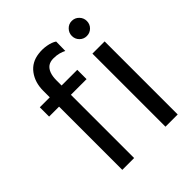

<svg xmlns="http://www.w3.org/2000/svg" viewBox="-205 -888 1022 1022"><g transform="rotate(-45 306.0 -377.0)"><path d="M127 0V-476H52V-546H127V-595Q127 -658 159.5 -701.5Q192 -745 250 -752Q280 -756 311 -750.5Q342 -745 361 -732L360 -662Q347 -669 329 -674Q311 -679 287 -679Q263 -679 247 -668Q216 -645 216 -584V-546H334V-476H216V0ZM497 -637Q474 -637 457.5 -653.5Q441 -670 441 -694Q441 -717 457.5 -734Q474 -751 497 -751Q521 -751 537.5 -734Q554 -717 554 -694Q554 -670 537.5 -653.5Q521 -637 497 -637ZM452 -550H544V0H452Z"/></g></svg>

Font: Oakes Grotesk
Style: Regular
Weight: 400
Designer: Samuel Oakes
Foundry: Samuel Oakes
Version: Version 1.000;PS 001.000;hotconv 1.0.88;makeotf.lib2.5.64775